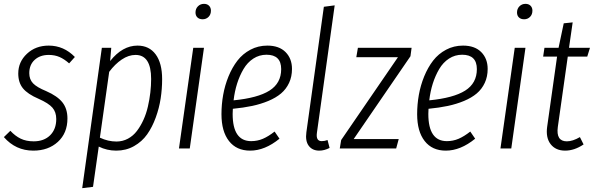

<svg xmlns="http://www.w3.org/2000/svg" viewBox="-25 -771 3083 997"><path d="M228 -534.2Q306.2 -534.2 363.8 -475.1L334 -441.9Q308.6 -464.4 283.9 -475.1Q259.3 -485.8 228 -485.8Q183.1 -485.8 155 -460.2Q127 -434.6 127 -391.1Q127 -358.9 146.5 -338.4Q166 -317.9 214.8 -297.9Q272.9 -272.5 299.1 -239.5Q325.2 -206.5 325.2 -155.8Q325.2 -79.6 275.4 -34.2Q225.6 11.2 147.9 11.2Q56.6 11.2 -4.9 -59.1L28.8 -91.8Q53.7 -64.9 82.3 -51Q110.8 -37.1 149.9 -37.1Q203.6 -37.1 235.4 -68.6Q267.1 -100.1 267.1 -152.8Q267.1 -189 247.3 -211.9Q227.5 -234.9 175.8 -257.8Q118.7 -282.2 94.2 -312.3Q69.8 -342.3 69.8 -389.2Q69.8 -449.7 115 -491.9Q160.2 -534.2 228 -534.2Z M401.9 206.1 503.9 -522.9H552.7L546.9 -454.1Q610.8 -534.2 689 -534.2Q749.5 -534.2 783.2 -488.8Q816.9 -443.4 816.9 -359.9Q816.9 -309.6 809.3 -260Q801.8 -210.4 783.7 -160.6Q765.6 -110.8 739 -73.2Q712.4 -35.6 670.9 -12.2Q629.4 11.2 578.6 11.2Q530.3 11.2 487.8 -9.8L458 199.2ZM579.6 -36.1Q611.8 -36.1 639.2 -50.8Q666.5 -65.4 685.8 -90.8Q705.1 -116.2 719.7 -148.2Q734.4 -180.2 742.9 -217.3Q751.5 -254.4 755.6 -290.3Q759.8 -326.2 759.8 -360.8Q759.8 -485.8 678.7 -485.8Q642.6 -485.8 607.2 -461.9Q571.8 -438 542 -397.9L493.7 -56.2Q536.1 -36.1 579.6 -36.1Z M1027.3 -670.9Q1010.3 -670.9 1000.2 -680.4Q990.2 -689.9 990.2 -706.1Q990.2 -725.6 1002.9 -738.3Q1015.6 -751 1034.2 -751Q1050.8 -751 1060.5 -741.2Q1070.3 -731.4 1070.3 -715.8Q1070.3 -695.8 1057.9 -683.3Q1045.4 -670.9 1027.3 -670.9ZM1034.2 -522.9 960.4 0H904.3L978.5 -522.9Z M1491.2 -413.1Q1491.2 -373 1476.1 -340.6Q1460.9 -308.1 1434.3 -285.6Q1407.7 -263.2 1368.4 -246.8Q1329.1 -230.5 1284.2 -220.9Q1239.3 -211.4 1184.1 -206.1Q1183.1 -197.3 1183.1 -179.2Q1183.1 -38.1 1279.3 -38.1Q1311.5 -38.1 1340.1 -50.3Q1368.7 -62.5 1400.9 -87.9L1426.3 -50.8Q1350.1 11.2 1273.9 11.2Q1203.1 11.2 1164.1 -38.6Q1125 -88.4 1125 -178.2Q1125 -228.5 1133.8 -278.1Q1142.6 -327.6 1161.6 -374.3Q1180.7 -420.9 1208 -456.3Q1235.4 -491.7 1275.4 -512.9Q1315.4 -534.2 1363.3 -534.2Q1424.3 -534.2 1457.8 -500.5Q1491.2 -466.8 1491.2 -413.1ZM1358.9 -486.8Q1321.3 -486.8 1290.5 -466.8Q1259.8 -446.8 1239.5 -412.4Q1219.2 -377.9 1206.3 -337.2Q1193.4 -296.4 1188 -250Q1313.5 -262.2 1374.3 -300.5Q1435.1 -338.9 1435.1 -412.1Q1435.1 -486.8 1358.9 -486.8Z M1712.9 -743.2 1620.6 -81.1Q1614.7 -38.1 1645.5 -38.1Q1661.1 -38.1 1675.8 -43.9L1686.5 -2.9Q1659.2 11.2 1632.8 11.2Q1597.2 11.2 1578.4 -13.7Q1559.6 -38.6 1565.9 -84L1656.7 -735.8Z M2112.3 -522.9 2106.4 -479 1811.5 -48.8H2045.4L2032.2 0H1739.3L1746.6 -43.9L2041.5 -474.1H1825.2L1833.5 -522.9Z M2507.3 -413.1Q2507.3 -373 2492.2 -340.6Q2477.1 -308.1 2450.4 -285.6Q2423.8 -263.2 2384.5 -246.8Q2345.2 -230.5 2300.3 -220.9Q2255.4 -211.4 2200.2 -206.1Q2199.2 -197.3 2199.2 -179.2Q2199.2 -38.1 2295.4 -38.1Q2327.6 -38.1 2356.2 -50.3Q2384.8 -62.5 2417 -87.9L2442.4 -50.8Q2366.2 11.2 2290 11.2Q2219.2 11.2 2180.2 -38.6Q2141.1 -88.4 2141.1 -178.2Q2141.1 -228.5 2149.9 -278.1Q2158.7 -327.6 2177.7 -374.3Q2196.8 -420.9 2224.1 -456.3Q2251.5 -491.7 2291.5 -512.9Q2331.5 -534.2 2379.4 -534.2Q2440.4 -534.2 2473.9 -500.5Q2507.3 -466.8 2507.3 -413.1ZM2375 -486.8Q2337.4 -486.8 2306.6 -466.8Q2275.9 -446.8 2255.6 -412.4Q2235.4 -377.9 2222.4 -337.2Q2209.5 -296.4 2204.1 -250Q2329.6 -262.2 2390.4 -300.5Q2451.2 -338.9 2451.2 -412.1Q2451.2 -486.8 2375 -486.8Z M2696.8 -670.9Q2679.7 -670.9 2669.7 -680.4Q2659.7 -689.9 2659.7 -706.1Q2659.7 -725.6 2672.4 -738.3Q2685.1 -751 2703.6 -751Q2720.2 -751 2730 -741.2Q2739.7 -731.4 2739.7 -715.8Q2739.7 -695.8 2727.3 -683.3Q2714.8 -670.9 2696.8 -670.9ZM2703.6 -522.9 2629.9 0H2573.7L2647.9 -522.9Z M2923.3 -477.1 2871.6 -111.8Q2861.3 -37.1 2918.5 -37.1Q2948.7 -37.1 2986.3 -59.1L3005.4 -21Q2957.5 11.2 2909.7 11.2Q2860.4 11.2 2834.2 -22.5Q2808.1 -56.2 2816.4 -113.8L2867.7 -477.1H2795.4L2802.2 -522.9H2875.5L2902.3 -649.9L2948.7 -654.8L2929.7 -522.9H3038.6L3024.4 -477.1Z"/></svg>

Font: Fira Sans Compressed Light
Style: Italic
Weight: 300
Width: 3
Italic angle: -8°
Designer: Carrois Corporate & Edenspiekermann AG
Foundry: Carrois Corporate GbR & Edenspiekermann AG
Version: Version 4.203;PS 004.203;hotconv 1.0.88;makeotf.lib2.5.64775